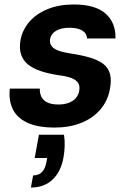

<svg xmlns="http://www.w3.org/2000/svg" viewBox="-20 -558 581 858"><path d="M225 12Q147 12 100.5 -10.5Q54 -33 36 -72.5Q18 -112 24 -162H158Q157 -143 164.5 -126.5Q172 -110 191 -100.5Q210 -91 241 -91Q267 -91 287 -98.5Q307 -106 319 -120Q331 -134 334 -152Q338 -175 328.5 -188.5Q319 -202 297 -210Q275 -218 241 -222Q196 -229 161.5 -240.5Q127 -252 105 -270Q83 -288 74 -315Q65 -342 72 -381Q81 -426 112 -461.5Q143 -497 193.5 -517.5Q244 -538 310 -538Q406 -538 452 -497Q498 -456 496 -386H369Q368 -409 347.5 -421.5Q327 -434 291 -434Q253 -434 230.5 -420.5Q208 -407 204 -384Q201 -369 208 -356Q215 -343 235.5 -334Q256 -325 296 -319Q348 -311 384 -300Q420 -289 442 -272Q464 -255 471.5 -227.5Q479 -200 471 -159Q461 -106 427.5 -67.5Q394 -29 342 -8.5Q290 12 225 12ZM118 280 128 226Q153 226 168 210.5Q183 195 188 163L191 148H135L154 44H266Q270 71 269 96Q268 121 264 144Q253 208 215.5 244Q178 280 118 280Z"/></svg>

Font: DM Sans 9pt
Style: Bold Italic
Weight: 700
Italic angle: -10°
Version: Version 4.004;gftools[0.9.30]